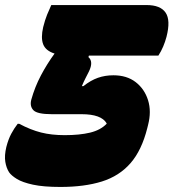

<svg xmlns="http://www.w3.org/2000/svg" viewBox="-29 -720 687 760"><path d="M174 -700H551Q606 -700 626.5 -670Q647 -640 630 -574Q625 -555 617 -536Q609 -517 598 -500H323L321 -494Q342 -476 323 -437Q316 -423 309.5 -410.5Q303 -398 295 -379H301Q330 -402 358.5 -412Q387 -422 420 -422Q473 -422 508 -395Q543 -368 557 -323.5Q571 -279 557 -225L554 -213Q532 -125 487.5 -74Q443 -23 374 -1.5Q305 20 210 20Q143 20 101.5 11Q60 2 38 -11.5Q16 -25 7 -38Q-4 -55 -8 -79.5Q-12 -104 -4 -138Q4 -169 15.5 -190.5Q27 -212 41 -230H47Q92 -206 133.5 -195.5Q175 -185 227 -185Q286 -185 327.5 -195Q369 -205 393 -230V-232Q372 -268 294 -268H176Q118 -268 103 -284Q88 -300 95 -326Q109 -376 133 -421.5Q157 -467 187 -508Q152 -519 142 -544.5Q132 -570 142 -613Q149 -641 157.5 -662Q166 -683 174 -700Z"/></svg>

Font: Recursive Sn Csl St XBk
Style: Italic
Weight: 1000
Italic angle: -15°
Version: Version 1.085;hotconv 1.1.0;makeotfexe 2.6.0; ttfautohint (v